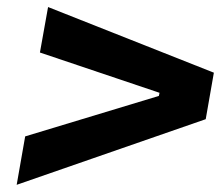

<svg xmlns="http://www.w3.org/2000/svg" viewBox="-20 -616 626 540"><path d="M26.9 -96.2 558.6 -280.8 581.5 -411.6 115.2 -596.2 92.3 -468.3 428.7 -355 426.8 -346.2 50.8 -232.4Z"/></svg>

Font: Cascadia Code NF
Style: Bold Italic
Weight: 700
Italic angle: -10°
Monospace: yes
Designer: Aaron Bell
Foundry: Saja Typeworks
Version: Version 2404.023